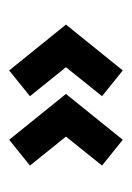

<svg xmlns="http://www.w3.org/2000/svg" viewBox="44 -548 283 411"><g transform="rotate(-90 185.5 -342.5)"><path d="M91.8 -221.2 36.6 -265.6 98.6 -342.8 36.6 -419.9 91.8 -464.4 189.9 -342.8ZM240.2 -221.2 185.1 -265.6 247.1 -342.8 185.1 -419.9 240.2 -464.4 338.4 -342.8Z"/></g></svg>

Font: Greenwashing Machine
Style: Regular
Weight: 400
Designer: Tup Wanders
Foundry: Free font, DO NOT SELL
Version: Version 1.00;August 10, 2023;FontCreator 11.5.0.2430 64-bit